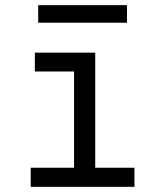

<svg xmlns="http://www.w3.org/2000/svg" viewBox="-20 -724 640 744"><path d="M99 0V-74H267V-447H115V-520H349V-74H501V0ZM472 -636H128V-704H472Z"/></svg>

Font: Iosevka SS04 Extended
Style: Regular
Weight: 400
Width: 7
Monospace: yes
Designer: Belleve Invis
Foundry: Belleve Invis
Version: Version 19.0.0; ttfautohint (v1.8.4)